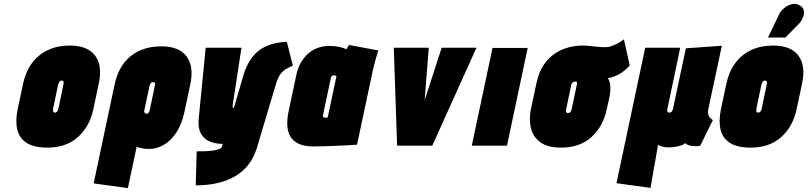

<svg xmlns="http://www.w3.org/2000/svg" viewBox="-20 -745 4132 982"><path d="M457 -185 485 -317Q505 -409 466.5 -460.5Q428 -512 337 -512Q273 -512 224 -488.5Q175 -465 143 -421.5Q111 -378 98 -317L70 -185Q58 -126 68.5 -82Q79 -38 116.5 -14Q154 10 223 10Q318 10 378 -43.5Q438 -97 457 -185ZM304 -311 279 -191Q278 -185 275.5 -180Q273 -175 269.5 -172Q266 -169 261 -169Q256 -169 253.5 -172Q251 -175 251 -180Q251 -185 252 -191L277 -311Q279 -318 281.5 -323Q284 -328 288 -330.5Q292 -333 296 -333Q301 -333 303 -330.5Q305 -328 305.5 -323Q306 -318 304 -311Z M923 -171 953 -312Q973 -404 934.5 -456Q896 -508 806 -508Q710 -508 648 -457.5Q586 -407 566 -312L459 193L634 217L679 6Q685 8 692 10Q699 12 707 13.5Q715 15 723.5 16Q732 17 741 17Q782 17 818.5 -4.5Q855 -26 882.5 -68Q910 -110 923 -171ZM772 -307 747 -187Q746 -180 743.5 -174.5Q741 -169 737.5 -166Q734 -163 730 -163Q728 -163 725.5 -164Q723 -165 721 -167Q719 -169 718 -172.5Q717 -176 718 -180L745 -307Q747 -313 749 -317Q751 -321 754.5 -323Q758 -325 762 -325Q767 -325 769.5 -323Q772 -321 773 -317Q774 -313 772 -307Z M1478 -409 1447 -531Q1387 -529 1343 -509.5Q1299 -490 1270 -452.5Q1241 -415 1224 -357L1176 -192Q1176 -192 1175 -192.5Q1174 -193 1172.5 -194Q1171 -195 1170 -198Q1169 -201 1170 -207L1215 -501H1032L996 -135Q992 -90 1007.5 -62Q1023 -34 1052.5 -21.5Q1082 -9 1119 -9L1115 5Q1113 13 1099.5 18Q1086 23 1066 25.5Q1046 28 1025 28.5Q1004 29 986 29L981 203Q1046 203 1098 190Q1150 177 1189 152.5Q1228 128 1254 92.5Q1280 57 1294 11L1391 -314Q1401 -348 1414 -365.5Q1427 -383 1443 -392Q1459 -401 1478 -409Z M1915 -487 1765 -515Q1760 -508 1756 -500.5Q1752 -493 1752 -493Q1749 -495 1737.5 -499Q1726 -503 1707.5 -506.5Q1689 -510 1663 -510Q1637 -510 1611 -502Q1585 -494 1562 -476Q1539 -458 1521 -428.5Q1503 -399 1494 -355L1455 -170Q1448 -135 1449.5 -103.5Q1451 -72 1464.5 -48Q1478 -24 1507 -10Q1536 4 1582 4Q1605 4 1634.5 3Q1664 2 1694 1Q1724 0 1749.5 -1.5Q1775 -3 1790.5 -4Q1806 -5 1806 -5L1888 -390Q1892 -407 1898.5 -431.5Q1905 -456 1915 -487ZM1632 -156 1673 -350Q1674 -353 1676 -355Q1678 -357 1680.5 -358Q1683 -359 1685.5 -359.5Q1688 -360 1689 -360Q1690 -360 1691.5 -359.5Q1693 -359 1694.5 -358.5Q1696 -358 1698 -357.5Q1700 -357 1701 -356L1656 -144Q1654 -144 1652 -143.5Q1650 -143 1648.5 -143Q1647 -143 1645.5 -143Q1644 -143 1642 -143Q1639 -143 1636 -144.5Q1633 -146 1632 -149Q1631 -152 1632 -156Z M1994 -501 2011 0H2191L2417 -501H2239L2152 -233L2173 -501Z M2393 0H2573L2679 -500H2499Z M3201 -410 3171 -544Q3151 -528 3125.5 -516.5Q3100 -505 3084 -504Q3063 -503 3042.5 -505Q3022 -507 3001.5 -509.5Q2981 -512 2959 -512Q2926 -512 2889.5 -503Q2853 -494 2820 -472.5Q2787 -451 2761.5 -414Q2736 -377 2724 -321L2695 -185Q2685 -134 2695.5 -89.5Q2706 -45 2743.5 -17.5Q2781 10 2850 10Q2945 10 3004.5 -43.5Q3064 -97 3083 -185L3097 -247Q3103 -279 3101.5 -304Q3100 -329 3089 -345Q3106 -348 3124.5 -355Q3143 -362 3162.5 -375.5Q3182 -389 3201 -410ZM2930 -311 2903 -183Q2902 -179 2899.5 -175Q2897 -171 2893.5 -169Q2890 -167 2885 -167Q2880 -167 2877.5 -169Q2875 -171 2874.5 -175Q2874 -179 2875 -183L2902 -312Q2903 -317 2905.5 -320Q2908 -323 2911 -324.5Q2914 -326 2917 -327Q2920 -328 2923 -328Q2924 -328 2925 -328Q2926 -328 2927 -328Q2928 -328 2929 -327Q2930 -326 2930.5 -324.5Q2931 -323 2931 -321.5Q2931 -320 2931 -318.5Q2931 -317 2931 -315Q2931 -313 2930 -311Z M3603 -188 3672 -511 3488 -498 3422 -188Q3421 -183 3418.5 -178.5Q3416 -174 3412.5 -171.5Q3409 -169 3404 -169Q3400 -169 3396.5 -171Q3393 -173 3392.5 -176.5Q3392 -180 3393 -186L3459 -501H3280L3133 192L3307 216L3346 -6Q3348 -2 3354 0.5Q3360 3 3368 5Q3376 7 3383.5 8Q3391 9 3397 9Q3416 9 3433.5 6Q3451 3 3464.5 -1.5Q3478 -6 3484 -13Q3491 -6 3504 -2Q3517 2 3532.5 2.5Q3548 3 3561 1L3626 -131Q3624 -132 3616.5 -137.5Q3609 -143 3604 -155.5Q3599 -168 3603 -188Z M4054 -185 4082 -317Q4102 -409 4063.5 -460.5Q4025 -512 3934 -512Q3870 -512 3821 -488.5Q3772 -465 3740 -421.5Q3708 -378 3695 -317L3667 -185Q3655 -126 3665.5 -82Q3676 -38 3713.5 -14Q3751 10 3820 10Q3915 10 3975 -43.5Q4035 -97 4054 -185ZM3901 -311 3876 -191Q3875 -185 3872.5 -180Q3870 -175 3866.5 -172Q3863 -169 3858 -169Q3853 -169 3850.5 -172Q3848 -175 3848 -180Q3848 -185 3849 -191L3874 -311Q3876 -318 3878.5 -323Q3881 -328 3885 -330.5Q3889 -333 3893 -333Q3898 -333 3900 -330.5Q3902 -328 3902.5 -323Q3903 -318 3901 -311ZM4063 -620Q4077 -634 4085.5 -652.5Q4094 -671 4091.5 -689Q4089 -707 4071 -717Q4051 -729 4029.5 -723.5Q4008 -718 3990 -703Q3972 -688 3964 -670L3908 -553H3997Z"/></svg>

Font: Advent Pro Black
Style: Italic
Weight: 900
Italic angle: -12°
Version: Version 3.000